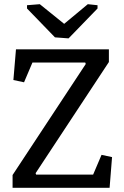

<svg xmlns="http://www.w3.org/2000/svg" viewBox="-20 -896 592 916"><path d="M499.5 -660.6V-600.1L149.9 -69.8L152.3 -63H424.3L464.4 -157.2L514.6 -146.5L502.9 0H40V-61L389.2 -590.8L386.7 -597.7H134.8L94.7 -503.4L43.9 -514.2L56.2 -660.6ZM108.9 -871.1 169.9 -876 286.1 -782.2 398.9 -876 445.3 -871.1V-855.5L307.1 -712.9L242.2 -717.8L108.9 -855.5Z"/></svg>

Font: Noticia Text
Style: Regular
Weight: 400
Designer: JM Sole
Foundry: JM Sole
Version: Version 1.003